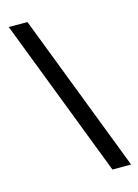

<svg xmlns="http://www.w3.org/2000/svg" viewBox="-117 -776 646 901"><g transform="rotate(-15 205.5 -325.0)"><path d="M314.5 61 17.6 -710.9H108.4L405.3 61Z"/></g></svg>

Font: Roboto Slab
Style: Regular
Weight: 400
Designer: Google
Version: Version 2.000; ttfautohint (v1.8.1.43-b0c9)